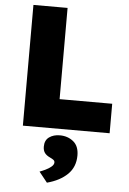

<svg xmlns="http://www.w3.org/2000/svg" viewBox="-65 -746 743 1109"><g transform="rotate(5 306.5 -192.0)"><path d="M83 0V-700H281V-171H586V0ZM250 316 202 256Q216 251 235 242Q254 233 268.5 221Q283 209 283 196Q283 187 276 181.5Q269 176 256 170Q234 160 224 146Q214 132 214 110Q214 73 239 55Q264 37 301 37Q347 37 379.5 63.5Q412 90 412 144Q412 211 368.5 253.5Q325 296 250 316Z"/></g></svg>

Font: Lexend ExtraBold
Style: Regular
Weight: 800
Designer: Bonnie Shaver-Troup, Thomas Jockin
Foundry: Lexend
Version: Version 1.007; ttfautohint (v1.8.3)